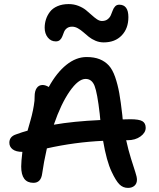

<svg xmlns="http://www.w3.org/2000/svg" viewBox="-20 -917 780 942"><path d="M253.9 -713.9Q229.5 -713.9 214.4 -733.2Q199.2 -752.4 199.2 -780.8Q199.2 -802.2 205.6 -822Q211.9 -841.8 225.1 -859.1Q238.3 -876.5 262 -886.7Q285.6 -897 316.9 -897Q342.3 -897 364.3 -888.4Q386.2 -879.9 401.4 -867.7Q416.5 -855.5 429.7 -843.3Q442.9 -831.1 455.6 -822.5Q468.3 -814 480 -814Q497.1 -814 507.8 -822.3Q518.6 -830.6 523.7 -842.3Q528.8 -854 533 -865.7Q537.1 -877.4 544.9 -885.7Q552.7 -894 564.9 -894Q609.9 -894 609.9 -833Q609.9 -777.3 577.1 -743.2Q544.4 -709 488.8 -709Q467.8 -709 448.7 -717Q429.7 -725.1 415.8 -736.3Q401.9 -747.6 389.2 -758.8Q376.5 -770 362.3 -778.1Q348.1 -786.1 334 -786.1Q318.4 -786.1 308.6 -778.8Q298.8 -771.5 294.4 -760.7Q290 -750 286.1 -739.3Q282.2 -728.5 274.4 -721.2Q266.6 -713.9 253.9 -713.9ZM607.9 4.9Q583 4.9 565.7 -12.7Q548.3 -30.3 527.8 -74.2Q502.9 -126 485.8 -226.1Q347.2 -219.7 210 -189Q194.3 -119.1 187 -65.9Q181.2 -20 144 -20Q84 -20 84 -100.1Q84 -124 89.8 -171.9Q58.6 -171.9 42.2 -184.3Q25.9 -196.8 25.9 -216.8Q25.9 -247.1 59.1 -257.8Q89.4 -269 115.2 -275.9Q116.2 -279.3 122.3 -300.8Q128.4 -322.3 129.9 -327.6Q131.3 -333 136 -350.6Q140.6 -368.2 141.8 -376.2Q143.1 -384.3 145.8 -398.2Q148.4 -412.1 149.2 -422.6Q149.9 -433.1 149.9 -443.8Q149.9 -470.2 160.2 -485.1Q170.4 -500 189 -500Q203.1 -500 219.2 -490.2Q257.8 -560.5 305.7 -598.9Q353.5 -637.2 404.8 -637.2Q442.4 -637.2 469 -626.5Q495.6 -615.7 513.9 -595.7Q532.2 -575.7 544.9 -539.1Q557.6 -502.4 565.2 -460Q572.8 -417.5 580.1 -352.1Q582 -338.4 582 -331.1Q587.9 -331.1 600.6 -331.5Q613.3 -332 619.1 -332Q662.6 -332 678.7 -322.3Q694.8 -312.5 694.8 -290Q694.8 -266.1 669.4 -247.6Q644 -229 605 -229H599.1Q609.4 -181.6 622.8 -138.7Q636.2 -95.7 644 -72.3Q651.9 -48.8 651.9 -35.2Q651.9 -16.6 639.9 -5.9Q627.9 4.9 607.9 4.9ZM399.9 -529.8Q364.3 -529.8 321.8 -468.8Q279.3 -407.7 244.1 -305.2Q338.4 -321.8 472.2 -328.1Q471.7 -333 470.7 -343.5Q469.7 -354 469.2 -358.9Q457.5 -460.9 444.1 -495.4Q430.7 -529.8 399.9 -529.8Z"/></svg>

Font: Shantell Sans Irregular Bouncy
Style: Regular
Weight: 500
Designer: Stephen Nixon, Anya Danilova, Shantell Martin
Foundry: Arrow Type
Version: Version 1.006;[9816181b4]